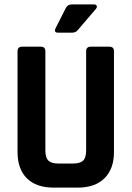

<svg xmlns="http://www.w3.org/2000/svg" viewBox="-20 -856 600 876"><path d="M309 -836H408Q418 -836 421 -830Q424 -824 418 -816L336 -720Q326 -707 310 -707H245Q224 -707 234 -728L279 -817Q288 -836 309 -836ZM394 -643H478Q500 -643 500 -623V-163Q500 -85 456.5 -42.5Q413 0 335 0H225Q146 0 103 -42Q60 -84 60 -163V-622Q60 -643 81 -643H166Q187 -643 187 -622V-169Q187 -137 200.5 -123.5Q214 -110 245 -110H314Q346 -110 359.5 -123.5Q373 -137 373 -169V-622Q373 -643 394 -643Z"/></svg>

Font: Rajdhani
Style: Bold
Weight: 700
Designer: Satya Rajpurohit, Jyotish Sonowal
Foundry: Indian Type Foundry
Version: Version 1.201 February 1, 2022